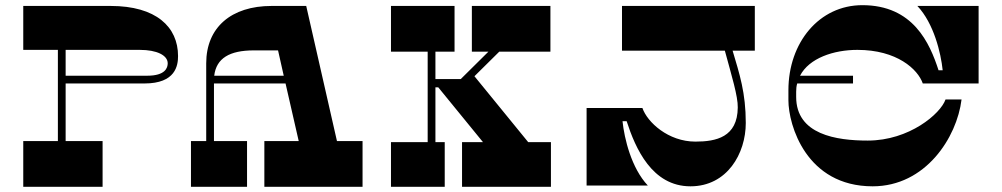

<svg xmlns="http://www.w3.org/2000/svg" viewBox="-20 -723 3877 743"><path d="M408 -700H70V-530H204V-177H70V0H377V-177H234V-400H539C660 -400 669 -470 669 -506C669 -619 584 -700 408 -700ZM550 -430H234V-530H521C587 -530 629 -509 629 -478C629 -461 620 -430 550 -430Z M1284 -177 1165 -700H1031C875 -700 778 -617 778 -478V-177H719V0H936V-177H808V-400H1085L1136 -177H1003V0H1383V-177ZM809 -430C817 -498 869 -528 962 -528H1056L1078 -430Z M2024 -173 1816 -428 1912 -523H2110V-700H1806V-523H1870L1763 -417H1665V-523H1739V-700H1493V-523H1635V-173H1493V0H1701V-173H1665V-385H1676L1849 -173H1768V0H2112V-173Z M2901 -700H2387V-527H2785C2811 -431 2836 -350 2835 -307C2834 -192 2751 -175 2671 -175C2566 -175 2485 -250 2466 -305H2250V-5H2487C2423 -73 2396 -187 2389 -254H2405C2439 -149 2503 -2 2652 -2C2794 -2 2866 -129 2866 -247C2866 -364 2842 -436 2815 -527H2901Z M3298 -530C3451 -530 3532 -455 3551 -400H3767V-700H3530C3594 -632 3621 -518 3628 -451H3612C3578 -556 3514 -703 3317 -703C3150 -703 3031 -558 3031 -374V-335C3031 -239 3100 -2 3357 -2C3562 -2 3683 -191 3701 -338H3639C3620 -283 3499 -179 3338 -179C3217 -179 3061 -202 3061 -348V-368C3061 -379 3062 -390 3065 -400H3281V-430H3076C3111 -498 3206 -530 3298 -530Z"/></svg>

Font: Space Cowgirl Black
Style: Regular
Weight: 900
Designer: Valery Marier
Foundry: Valery Marier
Version: Version 1.000;hotconv 1.0.109;makeotfexe 2.5.65596